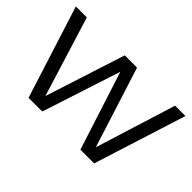

<svg xmlns="http://www.w3.org/2000/svg" viewBox="-110 -1094 1449 1449"><g transform="rotate(45 614.5 -370.0)"><path d="M264.5 0 29.5 -740H146.5L345 -99.5L551.5 -740H682.5L887.5 -95L1088.5 -740H1199L964.5 0H818L615.5 -629L411 0Z"/></g></svg>

Font: Encode Sans Exp Md
Style: Regular
Weight: 500
Width: 7
Designer: Multiple Designers
Foundry: Impallari Type
Version: Version 3.002; ttfautohint (v1.8.3) -l 8 -r 50 -G 200 -x 14 